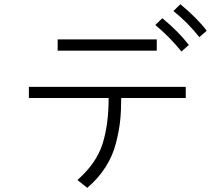

<svg xmlns="http://www.w3.org/2000/svg" viewBox="-20 -858 1040 912"><path d="M253.9 -617.2V-670.9H724.6V-617.2ZM117.2 -392.6V-445.3H862.3V-392.6H555.7Q555.7 -331.1 550.8 -284.7Q545.9 -238.3 530.8 -178.2Q515.6 -118.2 481.4 -64.5Q447.3 -10.7 394.5 34.2L347.7 -2.9Q437.5 -82 466.8 -173.8Q496.1 -265.6 496.1 -392.6ZM803.7 -805.7 836.9 -837.9Q918.9 -769.5 961.9 -711.9L926.8 -681.6Q871.1 -752 803.7 -805.7ZM717.8 -739.3 751 -771.5Q829.1 -707 877 -644.5L841.8 -613.3Q787.1 -681.6 717.8 -739.3Z"/></svg>

Font: Gothic A1 Light
Style: Regular
Weight: 300
Version: Version 2.50